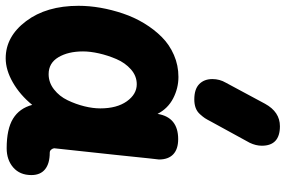

<svg xmlns="http://www.w3.org/2000/svg" viewBox="-192 -800 994 668"><g transform="rotate(90 305.0 -466.0)"><path d="M455.1 -588.9Q489.7 -588.9 507.8 -571.8Q525.9 -554.7 525.9 -522L522 -487.8Q515.1 -418 486.8 -157.2Q487.8 -151.4 491.9 -146.7Q496.1 -142.1 502 -142.1Q540 -142.1 560.1 -125.7Q580.1 -109.4 580.1 -78.1Q580.1 -38.1 553.7 -15.1Q527.3 7.8 486.8 7.8Q419.9 7.8 383.8 -14.4Q347.7 -36.6 335.9 -81.1Q301.3 -38.6 257.8 -13.7Q214.4 11.2 173.8 11.2Q98.1 11.2 44.7 -59.6Q-8.8 -130.4 -8.8 -242.2Q-8.8 -279.3 -2 -318.6Q4.9 -357.9 18.1 -397Q31.2 -436 52.2 -470.7Q73.2 -505.4 99.9 -532Q126.5 -558.6 162.4 -574.2Q198.2 -589.8 238.8 -589.8Q277.8 -589.8 313.2 -571.5Q348.6 -553.2 367.2 -517.1Q378.9 -588.9 455.1 -588.9ZM229 -138.2Q258.3 -138.2 282.2 -157Q306.2 -175.8 319.8 -204.3Q333.5 -232.9 340.8 -262.5Q348.1 -292 348.1 -317.9Q348.1 -375.5 323.5 -410.2Q298.8 -444.8 264.2 -444.8Q235.4 -444.8 212.4 -424.6Q189.5 -404.3 176.5 -374Q163.6 -343.8 156.7 -313.2Q149.9 -282.7 149.9 -257.8Q149.9 -206.1 170.2 -172.1Q190.4 -138.2 229 -138.2ZM467.8 -837.9 394 -703.1Q386.7 -689 382.1 -681.9Q377.4 -674.8 368.2 -664.6Q358.9 -654.3 346.2 -649.7Q333.5 -645 316.9 -645Q281.2 -645 263.7 -662.1Q246.1 -679.2 246.1 -708Q246.1 -733.4 258.8 -754.9L332 -891.1Q360.4 -942.9 410.2 -942.9Q478 -942.9 478 -879.9Q478 -859.4 467.8 -837.9Z"/></g></svg>

Font: BPreplay
Style: Bold Italic
Weight: 700
Italic angle: -6°
Designer: Magenta/George Triantafyllakos
Foundry: Magenta/George Triantafyllakos
Version: Version 1.00